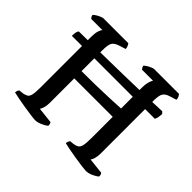

<svg xmlns="http://www.w3.org/2000/svg" viewBox="-159 -913 1123 1123"><g transform="rotate(45 402.0 -352.0)"><path d="M251 0Q242 0 215 -3.5Q188 -7 154.5 -12.5Q121 -18 92.5 -23.5Q64 -29 53 -32Q53 -40 56 -47Q59 -54 63 -58L91 -61Q107 -64 118 -70.5Q129 -77 133.5 -97Q138 -117 138 -159V-572Q138 -611 145 -629Q152 -647 156 -651H64Q62 -655 58 -659Q54 -663 53 -673Q58 -679 70 -686.5Q82 -694 94.5 -699Q107 -704 113 -704H318Q322 -699 326.5 -689.5Q331 -680 331 -669L289 -656Q258 -646 249 -628Q240 -610 240 -569V-395Q292 -395 352.5 -396Q413 -397 468 -399.5Q523 -402 558 -404V-572Q558 -607 564.5 -627Q571 -647 576 -651H484Q481 -655 477.5 -660.5Q474 -666 473 -673Q478 -679 490 -686.5Q502 -694 514.5 -699Q527 -704 533 -704H738Q742 -699 746.5 -690Q751 -681 751 -669L709 -656Q680 -647 670 -630Q660 -613 660 -569V-133Q660 -109 654.5 -91.5Q649 -74 643 -67L742 -56Q744 -54 746.5 -48Q749 -42 749 -32Q734 -19 711.5 -9.5Q689 0 671 0Q662 0 634.5 -3.5Q607 -7 573.5 -12.5Q540 -18 512 -23.5Q484 -29 473 -32Q473 -40 476 -47Q479 -54 483 -58L510 -61Q528 -64 538.5 -71Q549 -78 553.5 -98Q558 -118 558 -159V-335H240V-133Q240 -109 234.5 -91Q229 -73 223 -67L322 -56Q325 -54 327 -46.5Q329 -39 329 -32Q314 -19 291 -9.5Q268 0 251 0ZM54 -501Q54 -523 57.5 -534Q61 -545 65 -548Q103 -548 162.5 -549Q222 -550 292.5 -551Q363 -552 434.5 -553.5Q506 -555 569.5 -557Q633 -559 678 -560.5Q723 -562 740 -563L751 -551Q750 -531 747 -519Q744 -507 740 -501Z"/></g></svg>

Font: Texturina
Style: Regular
Weight: 400
Designer: Guillermo Torres Carreño
Foundry: Omnibus-Type
Version: Version 1.002; ttfautohint (v1.8.3)